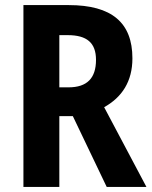

<svg xmlns="http://www.w3.org/2000/svg" viewBox="-20 -734 596 754"><path d="M250 -714H72V0H213V-278H266L399 0H555L389 -313C459 -352 500 -414 500 -505C500 -645 419 -714 250 -714ZM246 -596C321 -596 357 -566 357 -499C357 -427 322 -391 249 -391H213V-596Z"/></svg>

Font: Noto Sans Armenian Condensed
Style: Regular
Weight: 400
Width: 3
Designer: Monotype Design Team
Foundry: Monotype Imaging Inc.
Version: Version 2.008